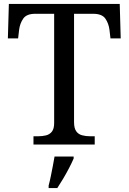

<svg xmlns="http://www.w3.org/2000/svg" viewBox="-20 -734 653 975"><path d="M150 0V-42H173Q195 -42 213.5 -46.5Q232 -51 243.5 -65.5Q255 -80 255 -109V-664H159Q115 -664 98 -639.5Q81 -615 77 -582L72 -539H20L25 -714H588L593 -539H541L536 -582Q532 -615 515 -639.5Q498 -664 453 -664H356V-114Q356 -83 367 -67.5Q378 -52 397 -47Q416 -42 438 -42H461V0ZM227 208Q233 186 238 161Q243 136 248 110.5Q253 85 257 61H354V71Q345 92 331 119Q317 146 301 173Q285 200 271 221H227Z"/></svg>

Font: Noto Serif Myanmar
Style: Regular
Weight: 400
Designer: Ben Mitchell and the Monotype Design Team
Foundry: Monotype Imaging Inc.
Version: Version 2.106